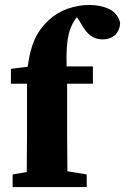

<svg xmlns="http://www.w3.org/2000/svg" viewBox="-20 -755 505 775"><path d="M31 0V-51L128 -67H233L330 -51V0ZM87 0Q88 -35 88 -70.5Q88 -106 88.5 -141.5Q89 -177 89 -212V-417H24V-477L142 -492L89 -462L91 -479Q97 -527 107.5 -562Q118 -597 135 -624Q152 -651 176 -673Q209 -704 252.5 -719.5Q296 -735 340 -735Q386 -735 420.5 -718.5Q455 -702 465 -663Q464 -634 445.5 -615Q427 -596 393 -596Q367 -596 346 -611Q325 -626 304 -665L278 -705L283 -712H320L323 -707Q313 -703 302.5 -696Q292 -689 282 -675Q271 -658 264 -639Q257 -620 253 -594Q249 -568 248.5 -531Q248 -494 251 -440V-212Q251 -177 251.5 -141.5Q252 -106 252 -70.5Q252 -35 253 0ZM173 -417V-487H355V-417Z"/></svg>

Font: Source Serif 4 18pt
Style: Bold
Weight: 700
Designer: Frank Grießhammer
Foundry: Adobe Systems Incorporated
Version: Version 4.004;hotconv 1.0.116;makeotfexe 2.5.65601